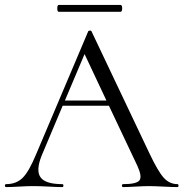

<svg xmlns="http://www.w3.org/2000/svg" viewBox="-24 -761 746 781"><path d="M215 -713Q209 -713 209 -727Q209 -741 215 -741H466Q473 -741 473 -727Q473 -713 466 -713ZM698 -12Q702 -12 702 -6Q702 0 698 0Q679 0 640 -2Q601 -4 583 -4Q561 -4 528 -2Q495 0 477 0Q472 0 472 -6Q472 -12 477 -12Q531 -12 543 -27Q555 -42 535 -86L419 -331H231L145 -127Q121 -66 141.5 -39Q162 -12 229 -12Q234 -12 234 -6Q234 0 229 0Q210 0 174 -2Q138 -4 111 -4Q86 -4 53.5 -2Q21 0 1 0Q-4 0 -4 -6Q-4 -12 1 -12Q42 -12 68 -37.5Q94 -63 124 -136L335 -634Q336 -636 341.5 -636.5Q347 -637 348 -634L584 -137Q619 -63 642.5 -37.5Q666 -12 698 -12ZM240 -352H409L320 -541Z"/></svg>

Font: Cormorant
Style: Regular
Weight: 400
Designer: Christian Thalmann (Catharsis Fonts)
Version: Version 1.000;PS 001.000;hotconv 1.0.70;makeotf.lib2.5.58329